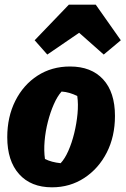

<svg xmlns="http://www.w3.org/2000/svg" viewBox="-20 -787 536 820"><path d="M202 13Q112 13 61.5 -43.5Q11 -100 11 -201Q11 -288 45.5 -356.5Q80 -425 140.5 -464Q201 -503 279 -503Q370 -503 420.5 -448Q471 -393 471 -292Q471 -204 436 -135.5Q401 -67 340 -27Q279 13 202 13ZM239 -90Q257 -109 272 -143Q287 -177 297 -218Q307 -259 311 -300.5Q315 -342 310 -377Q294 -385 277 -390Q260 -395 243 -396Q225 -376 210 -342Q195 -308 184.5 -267Q174 -226 170.5 -184.5Q167 -143 172 -108Q200 -94 239 -90ZM389 -767 496 -615 423 -554 318 -647 182 -554 128 -615 274 -767Z"/></svg>

Font: Piazzolla ExtraBold
Style: Italic
Weight: 800
Italic angle: -11.3°
Designer: Juan Pablo del Peral
Foundry: Huerta Tipografica
Version: Version 1.330